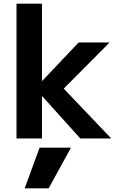

<svg xmlns="http://www.w3.org/2000/svg" viewBox="-20 -750 642 1040"><path d="M243.6 270H113.7L194.4 50H364.3ZM69.4 0V-730H207.3V-312.3H209.3L406 -520H573.6L325.2 -270L582.6 0H415L209.3 -228.3H207.3V0Z"/></svg>

Font: M PLUS 2 Thin
Style: Regular
Weight: 100
Designer: Coji Morishita
Foundry: UNDERFOREST DESIGN
Version: Version 1.001